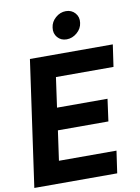

<svg xmlns="http://www.w3.org/2000/svg" viewBox="-104 -1059 819 1127"><g transform="rotate(-10 305.0 -495.0)"><path d="M276 -908Q280 -942 307.5 -966Q335 -990 369 -990Q403 -990 424 -966Q445 -942 440 -908Q436 -874 408 -850Q380 -826 346 -826Q312 -826 291.5 -850Q271 -874 276 -908ZM245 -619 220 -441H521L503 -309H202L177 -132H520L501 0H7L113 -750H607L588 -619Z"/></g></svg>

Font: Oakes Grotesk Bold
Style: Italic
Weight: 700
Italic angle: -8°
Designer: Samuel Oakes
Foundry: Samuel Oakes
Version: Version 1.000;PS 001.000;hotconv 1.0.88;makeotf.lib2.5.64775